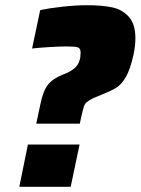

<svg xmlns="http://www.w3.org/2000/svg" viewBox="-20 -716 539 736"><path d="M221 -430 240 -438Q258 -447 269 -457.5Q280 -468 285 -485Q289 -496 289 -514Q289 -531 278 -534.5Q267 -538 235 -538Q210 -538 168.5 -535.5Q127 -533 103 -530L134 -677Q170 -685 220.5 -690.5Q271 -696 314 -696Q370 -696 409 -688Q448 -680 473.5 -652Q499 -624 499 -569Q499 -541 492 -507Q479 -449 462 -420Q445 -391 424 -378.5Q403 -366 355 -347L338 -340Q319 -330 312 -324Q305 -318 301.5 -307.5Q298 -297 291 -266L286 -242H119L134 -313Q145 -368 164 -391.5Q183 -415 221 -430ZM54 0 87 -162H285L251 0Z"/></svg>

Font: Saira Semi Condensed Black
Style: Italic
Weight: 900
Width: 4
Italic angle: -12°
Designer: Hector Gatti with collaboration of the Omnibus-Type team
Foundry: Omnibus-Type
Version: Version 1.001; ttfautohint (v1.8)